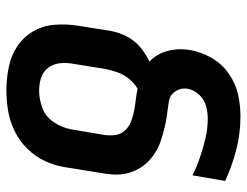

<svg xmlns="http://www.w3.org/2000/svg" viewBox="-108 -470 791 616"><g transform="rotate(-90 288.0 -162.5)"><path d="M223 213Q258 213 293.5 205Q329 197 360.5 174.5Q392 152 410.5 119Q429 86 435 51Q439 27 436.5 3Q434 -21 424.5 -42Q415 -63 398 -79Q423 -91 444.5 -109Q466 -127 478.5 -151.5Q491 -176 496 -202L513 -308Q519 -346 516 -383.5Q513 -421 495 -452Q477 -483 447 -503Q417 -523 380 -530.5Q343 -538 306 -538Q273 -538 240 -532.5Q207 -527 175 -511.5Q143 -496 118 -470.5Q93 -445 78.5 -413.5Q64 -382 59 -349L42 -244Q38 -222 36 -200Q34 -178 38 -157.5Q42 -137 51.5 -118.5Q61 -100 75 -85.5Q89 -71 106.5 -60Q124 -49 144 -42.5Q164 -36 184 -31Q204 -26 225.5 -23Q247 -20 268.5 -17Q290 -14 302 3.5Q314 21 311 43Q307 64 291.5 80.5Q276 97 255.5 102.5Q235 108 215 108Q182 108 151 100.5Q120 93 90.5 83Q61 73 33 59L15 164Q63 186 115 199.5Q167 213 223 213ZM311 -117Q293 -121 274.5 -123Q256 -125 238.5 -128.5Q221 -132 204.5 -138.5Q188 -145 176 -158.5Q164 -172 162 -190Q160 -208 163 -227L181 -332Q186 -360 203.5 -386Q221 -412 249 -422.5Q277 -433 305 -433Q327 -433 346.5 -426.5Q366 -420 378 -404Q390 -388 392.5 -367Q395 -346 391 -325L374 -219Q370 -200 363 -180.5Q356 -161 342.5 -144.5Q329 -128 311 -117Z"/></g></svg>

Font: Iosevka Sparkle Oblique
Style: Bold
Weight: 700
Italic angle: -9°
Designer: Belleve Invis
Foundry: Belleve Invis
Version: Version 4.5.0; ttfautohint (v1.8.3)